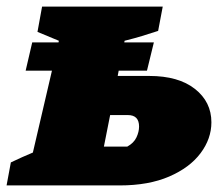

<svg xmlns="http://www.w3.org/2000/svg" viewBox="-33 -564 666 584"><path d="M-13 0 0 -70Q19 -79 34.5 -86Q50 -93 67 -100L125 -349H45L65 -435H145L146 -440L81 -467L95 -544H462L448 -470Q420 -461 399 -454.5Q378 -448 346 -440L345 -435H435L414 -349H328L325 -333H421Q510 -333 560 -293.5Q610 -254 610 -192Q610 -142 577 -98Q544 -54 481.5 -27Q419 0 331 0ZM283 -118H354Q374 -129 382 -146Q390 -163 390 -179Q390 -214 356 -214H302Z"/></svg>

Font: Piazzolla SC Black
Style: Italic
Weight: 900
Italic angle: -11.3°
Designer: Juan Pablo del Peral
Foundry: Huerta Tipografica
Version: Version 1.330